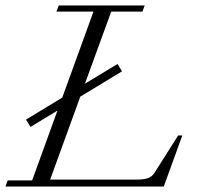

<svg xmlns="http://www.w3.org/2000/svg" viewBox="-21 -683 720 703"><path d="M-1 0 7.3 -22.5H96.7L189.5 -278.3L90.8 -218.3L74.2 -245.1L207 -325.7L321.3 -640.6H185.5L194.3 -663.1H508.8L500.5 -640.6H386.2L290 -376.5L409.2 -448.7L425.8 -421.9L272.9 -329.1L162.6 -25.4H475.6Q505.9 -25.4 520.8 -30.8Q535.6 -36.1 544.4 -49.8L631.3 -187H646.5L578.6 0Z"/></svg>

Font: Elstob Light
Style: Italic
Weight: 300
Italic angle: -20°
Designer: Peter S. Baker
Version: Version 1.015